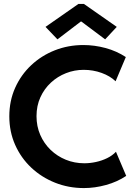

<svg xmlns="http://www.w3.org/2000/svg" viewBox="-20 -959 695 987"><path d="M411.2 7.8Q332.5 7.8 263.1 -19.8Q193.7 -47.4 140.7 -97.2Q87.8 -147 57.9 -214.3Q27.9 -281.6 27.9 -360.9Q27.9 -440.6 57.9 -507.6Q87.9 -574.6 140.5 -623.9Q193.1 -673.3 261.9 -700.4Q330.8 -727.5 408.2 -727.5Q465.6 -727.5 522.7 -712.1Q579.7 -696.6 626.8 -665.7L574.2 -541.2Q546.4 -568.2 502.6 -584.1Q458.8 -600 410.2 -600Q362.7 -600 319.3 -582.9Q275.8 -565.9 241.6 -534.2Q207.5 -502.6 187.6 -458.9Q167.7 -415.2 167.7 -361.8Q167.7 -309.6 187 -265.4Q206.2 -221.3 240.1 -188.6Q274 -156 318.5 -137.8Q363 -119.7 413.5 -119.7Q442.7 -119.7 473.3 -126.3Q503.8 -132.9 530.8 -146.1Q557.8 -159.3 576.1 -178.9L628.8 -54.8Q582.5 -23.9 525 -8.1Q467.5 7.8 411.2 7.8ZM275.3 -756.7 214 -820.8 383.3 -938.9H411.3L580.2 -820.8L520.5 -756.7L398.2 -848.3H395.4Z"/></svg>

Font: Reddit Sans
Style: Regular
Weight: 400
Designer: Stephen Hutchings
Foundry: Reddit
Version: Version 1.014